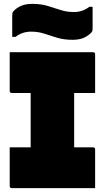

<svg xmlns="http://www.w3.org/2000/svg" viewBox="-20 -969 540 989"><path d="M470 0H41Q30 0 30 -11V-210H138V-490H41Q30 -490 30 -501V-700H459Q470 -700 470 -689V-490H362V-210H459Q470 -210 470 -199ZM360 -907Q406 -907 440 -934H457V-824Q457 -815 456 -810.5Q455 -806 450 -801Q434 -784 411 -774Q388 -764 354 -764Q309 -764 274.5 -774.5Q240 -785 208.5 -795.5Q177 -806 140 -806Q95 -806 60 -779H43V-889Q43 -897 44 -901.5Q45 -906 50 -912Q66 -929 89 -939Q112 -949 146 -949Q191 -949 225.5 -938.5Q260 -928 292 -917.5Q324 -907 360 -907Z"/></svg>

Font: Recursive Sn Lnr St XBk
Style: Regular
Weight: 1000
Version: Version 1.079;hotconv 1.0.112;makeotfexe 2.5.65598; ttfautoh